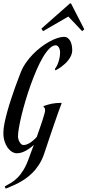

<svg xmlns="http://www.w3.org/2000/svg" viewBox="-40 -901 521 1141"><path d="M228 -244.1Q228 -255.9 224.9 -259.8Q221.7 -263.7 219.2 -265.1V-271Q232.4 -275.4 243.9 -278.8Q255.4 -282.2 267.3 -284.7Q279.3 -287.1 293 -288.3Q306.6 -289.6 324.2 -290L326.2 -287.1Q316.4 -262.2 306.2 -233.2Q295.9 -204.1 283.4 -168Q271 -131.8 255.9 -87.4Q240.7 -43 222.2 13.2Q209.5 50.3 190.9 78.6Q172.4 106.9 150.6 128.2Q128.9 149.4 106 164.6Q83 179.7 62 190.2Q41 200.7 23.2 207.8Q5.4 214.8 -5.9 220.2L-12.2 207Q6.8 196.8 26.1 185.3Q45.4 173.8 64.2 155Q83 136.2 100.6 107.2Q118.2 78.1 133.8 33.2Q138.7 19 145.8 0.5Q152.8 -18.1 161.1 -40Q135.3 -16.6 109.6 -3.4Q84 9.8 60.1 9.8Q45.9 9.8 31.5 1.2Q17.1 -7.3 5.6 -23.2Q-5.9 -39.1 -12.9 -61.3Q-20 -83.5 -20 -110.8Q-20 -135.7 -13.2 -169.7Q-6.3 -203.6 4.2 -241Q14.6 -278.3 27.1 -315.9Q39.6 -353.5 51 -385.3Q62.5 -417 71.3 -439.7Q80.1 -462.4 83 -470.2Q94.7 -500.5 113.8 -527.8Q132.8 -555.2 156 -578.9Q179.2 -602.5 204.3 -621.6Q229.5 -640.6 254.2 -654.1Q278.8 -667.5 301 -674.8Q323.2 -682.1 339.8 -682.1Q353 -682.1 362.3 -675.3Q371.6 -668.5 377.7 -657.2Q383.8 -646 386.5 -631.3Q389.2 -616.7 389.2 -601.1Q389.2 -586.4 383.1 -572.3Q377 -558.1 367.7 -545.7Q358.4 -533.2 346.7 -522.5Q335 -511.7 324 -503.7Q313 -495.6 303.5 -490.2Q293.9 -484.9 289.1 -482.9L286.1 -491.2Q293.5 -500.5 299.1 -512.2Q304.7 -523.9 308.6 -536.6Q312.5 -549.3 314.7 -562.5Q316.9 -575.7 316.9 -587.9Q317.4 -596.2 315.4 -604Q313.5 -611.8 310.1 -618.2Q306.6 -624.5 301.8 -628.2Q296.9 -631.8 291 -631.8Q272.9 -631.8 253.7 -612.5Q234.4 -593.3 215.1 -560.8Q195.8 -528.3 177.5 -485.8Q159.2 -443.4 142.6 -397.2Q126 -351.1 112.1 -304.2Q98.1 -257.3 88.1 -216.1Q78.1 -174.8 72.5 -142.1Q66.9 -109.4 66.9 -91.8Q66.9 -83.5 69.3 -74.2Q71.8 -64.9 76.2 -57.1Q80.6 -49.3 86.7 -44.2Q92.8 -39.1 100.1 -39.1Q115.7 -39.1 136 -51Q156.2 -63 178.2 -86.9Q187.5 -113.3 196.5 -138.9Q205.6 -164.6 212.4 -186Q219.2 -207.5 223.6 -222.9Q228 -238.3 228 -244.1ZM381.8 -880.9 460.9 -727.1 448.2 -715.8 366.2 -802.7 215.8 -715.8 206.1 -731 376 -880.9Z"/></svg>

Font: Romanesco
Style: Regular
Weight: 400
Designer: Astigmatic (AOETI)
Foundry: Astigmatic (AOETI)
Version: Version 1.000